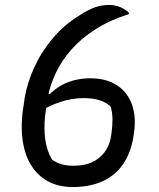

<svg xmlns="http://www.w3.org/2000/svg" viewBox="-20 -735 640 775"><path d="M421 -715Q431 -715 439.5 -713.5Q448 -712 456.5 -709.5Q465 -707 472.5 -703Q480 -699 487 -694.5Q494 -690 500 -684V-678Q424 -654 366.5 -617.5Q309 -581 269.5 -536.5Q230 -492 206 -442Q182 -392 172 -339L171 -325Q159 -265 159.5 -219Q160 -173 169 -141Q178 -109 191 -90Q210 -77 230.5 -71.5Q251 -66 277 -66Q343 -66 382.5 -100Q422 -134 429 -190L430 -197Q434 -226 434 -252.5Q434 -279 427 -304Q412 -320 384.5 -329.5Q357 -339 319 -339Q269 -339 220.5 -322.5Q172 -306 126 -275L141 -355H207L161 -332Q196 -377 242.5 -398Q289 -419 345 -419Q408 -419 451 -391.5Q494 -364 512.5 -313.5Q531 -263 520 -193L518 -180Q507 -115 475 -70Q443 -25 392 -2.5Q341 20 274 20Q216 20 173 -3.5Q130 -27 103.5 -71.5Q77 -116 70 -180.5Q63 -245 78 -327L79 -338Q90 -401 118.5 -463.5Q147 -526 193 -580.5Q239 -635 301 -673Q340 -698 366 -706.5Q392 -715 421 -715Z"/></svg>

Font: Rec Mono Duotone
Style: Italic
Weight: 400
Italic angle: -10°
Monospace: yes
Version: Version 1.085; ttfautohint (v1.8.4.7-5d5b)